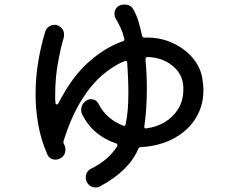

<svg xmlns="http://www.w3.org/2000/svg" viewBox="-20 -786 1040 842"><path d="M867 -444Q869 -431 870.5 -417.5Q872 -404 872 -391Q872 -333 849 -287Q826 -241 787 -209Q748 -177 699 -160Q650 -143 598 -141Q590 -141 587 -134Q545 -36 419 31Q412 36 399 36Q373 36 360 11Q356 3 356 -7Q356 -35 381 -47Q456 -84 494 -145Q495 -147 495 -150Q495 -156 489 -157Q443 -172 404.5 -203Q366 -234 341 -283Q336 -293 336 -303Q336 -330 359 -345Q368 -351 379 -351Q402 -351 413 -329Q431 -294 459.5 -270.5Q488 -247 520 -235Q522 -235 522.5 -234.5Q523 -234 524 -234Q529 -234 531 -241Q538 -273 540.5 -308Q543 -343 543 -381Q543 -412 541.5 -444.5Q540 -477 538 -511Q536 -523 527 -518Q478 -499 428.5 -456.5Q379 -414 335.5 -343.5Q292 -273 259 -169Q258 -166 258 -163.5Q258 -161 259 -157L263 -149Q267 -141 267 -130Q267 -104 244 -91Q234 -86 224 -86Q197 -86 187 -110Q159 -175 147.5 -241Q136 -307 136 -372Q136 -447 148 -517.5Q160 -588 179 -649Q184 -662 194.5 -669.5Q205 -677 218 -677Q222 -677 225 -677Q228 -677 232 -675Q261 -664 261 -632Q261 -627 259 -619Q246 -576 234 -509.5Q222 -443 222 -369Q222 -361 222 -352Q222 -343 223 -335Q224 -328 229 -328Q234 -328 236 -333Q296 -450 370 -515Q444 -580 519 -605Q527 -608 525 -617Q518 -645 507.5 -667Q497 -689 487 -705Q482 -714 482 -726Q482 -737 487.5 -746.5Q493 -756 503 -761Q508 -764 514 -765Q520 -766 526 -766Q552 -766 564 -746Q577 -724 586.5 -694Q596 -664 603 -629Q605 -621 615 -621Q679 -623 732.5 -599.5Q786 -576 822 -535.5Q858 -495 867 -444ZM613 -232V-230Q613 -221 621 -223Q664 -228 701 -249.5Q738 -271 761 -307.5Q784 -344 784 -394Q784 -399 784 -405Q784 -411 783 -416Q777 -466 733.5 -500Q690 -534 627 -536Q618 -536 618 -524Q624 -463 624 -399Q624 -307 613 -232Z"/></svg>

Font: Kiwi Maru Medium
Style: Regular
Weight: 500
Designer: Hiroki-Chan
Version: Version 1.100